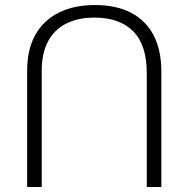

<svg xmlns="http://www.w3.org/2000/svg" viewBox="-20 -744 754 764"><path d="M88 0V-462Q88 -548 121 -606Q154 -664 214.5 -694Q275 -724 357 -724Q442 -724 501 -693.5Q560 -663 591 -604Q622 -545 622 -460V0H564V-453Q564 -565 510 -619.5Q456 -674 355 -674Q291 -674 244 -650.5Q197 -627 171.5 -580Q146 -533 146 -462V0Z"/></svg>

Font: Noto Sans Armenian Light
Style: Regular
Weight: 300
Designer: Monotype Design Team
Foundry: Monotype Imaging Inc.
Version: Version 2.007